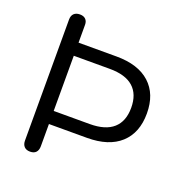

<svg xmlns="http://www.w3.org/2000/svg" viewBox="-129 -823 891 939"><g transform="rotate(20 317.0 -353.0)"><path d="M128.3 4.6Q108.4 4.6 97.7 -6.8Q87.1 -18.2 87.1 -38.1V-667.4Q87.1 -688.3 98.2 -698.9Q109.3 -709.6 129.2 -709.6Q148.6 -709.6 159 -699.2Q169.5 -688.7 169.5 -670.7V-577.5H367Q480.3 -577.5 541.2 -522.1Q602.1 -466.8 602.1 -365.9Q602.1 -265.1 541.2 -209.5Q480.3 -154 367 -154H169.5V-38.1Q169.5 -18.2 159.3 -6.8Q149.1 4.6 128.3 4.6ZM169.5 -222.1H357Q438.3 -222.1 479.4 -258.7Q520.5 -295.3 520.5 -365.9Q520.5 -436.6 479.4 -473Q438.3 -509.3 357 -509.3H169.5Z"/></g></svg>

Font: Nunito ExtraLight
Style: Regular
Weight: 200
Designer: Vernon Adams
Foundry: Vernon Adams
Version: Version 3.602